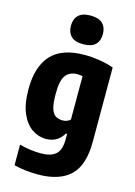

<svg xmlns="http://www.w3.org/2000/svg" viewBox="-149 -877 834 1184"><g transform="rotate(15 268.0 -285.5)"><path d="M215 230Q180.5 230 139.5 225.8Q98.5 221.5 62.5 212V80.5Q131.5 99.5 200 99.5Q262.5 99.5 294 72.2Q325.5 45 325.5 -23.5V-58.5H317.5Q301 -28.5 272.5 -11.5Q244 5.5 205.5 5.5Q160 5.5 118.5 -21.8Q77 -49 50.5 -108.5Q24 -168 24 -264Q24 -406.5 91.5 -481.8Q159 -557 306 -557Q351.5 -557 401 -549.2Q450.5 -541.5 491 -526.5V-52.5Q491 98 421.5 164Q352 230 215 230ZM277 -131.5Q290 -131.5 303.2 -136.2Q316.5 -141 325.5 -150V-427Q318 -428.5 308.8 -429.5Q299.5 -430.5 291 -430.5Q244.5 -430.5 219 -398.8Q193.5 -367 193.5 -278.5Q193.5 -219 203 -187.2Q212.5 -155.5 231 -143.5Q249.5 -131.5 277 -131.5ZM277.5 -618Q225 -618 200.2 -642.2Q175.5 -666.5 175.5 -709.5Q175.5 -752 200.2 -776.5Q225 -801 277.5 -801Q330 -801 354.8 -776.5Q379.5 -752 379.5 -709.5Q379.5 -666.5 354.8 -642.2Q330 -618 277.5 -618Z"/></g></svg>

Font: Encode Sans Condensed ExtraBold
Style: Regular
Weight: 800
Width: 3
Designer: Multiple Designers
Foundry: Impallari Type
Version: Version 3.000; ttfautohint (v1.8.3) -l 8 -r 50 -G 200 -x 14 